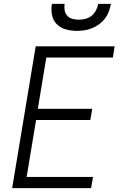

<svg xmlns="http://www.w3.org/2000/svg" viewBox="-20 -975 640 995"><path d="M43 0 165 -735H574L565 -677H220L176 -411H458L448 -353H167L118 -58H462L452 0ZM379 -815Q350 -815 322 -822.5Q294 -830 274.5 -849.5Q255 -869 249.5 -897.5Q244 -926 249 -955H315Q312 -938 315 -921.5Q318 -905 328.5 -893.5Q339 -882 355 -877.5Q371 -873 388 -873Q406 -873 423.5 -877.5Q441 -882 455 -893.5Q469 -905 477.5 -921.5Q486 -938 489 -955H555Q551 -935 544 -915.5Q537 -896 524.5 -879.5Q512 -863 494.5 -850Q477 -837 457.5 -829Q438 -821 418 -818Q398 -815 379 -815Z"/></svg>

Font: Iosevka Curly Light Extended
Style: Italic
Weight: 300
Width: 7
Italic angle: -9°
Monospace: yes
Designer: Belleve Invis
Foundry: Belleve Invis
Version: Version 11.1.0; ttfautohint (v1.8.3)